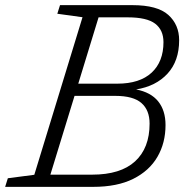

<svg xmlns="http://www.w3.org/2000/svg" viewBox="-45 -727 740 747"><path d="M276 -660 178 -673.5 188.5 -707H470Q567.5 -707 609.8 -669Q652 -631 652 -570.5Q652 -490 607 -440.8Q562 -391.5 484.5 -379Q542 -368 570.5 -332.5Q599 -297 599 -240.5Q599 -171 567.5 -116.8Q536 -62.5 473.5 -31.2Q411 0 317.5 0H-25L-14.5 -33.5L88.5 -47ZM452 -659.5H338.5L259.5 -401.5H411.5Q498.5 -401.5 544.8 -444.2Q591 -487 591 -563Q591 -610 558.8 -634.8Q526.5 -659.5 452 -659.5ZM403.5 -354H245L151 -47.5H313.5Q424 -47.5 480.5 -99.2Q537 -151 537 -246Q537 -298.5 505.2 -326.2Q473.5 -354 403.5 -354Z"/></svg>

Font: Newsreader Caption Light
Style: Italic
Weight: 300
Italic angle: -17°
Designer: Hugues Gentile
Foundry: Production Type
Version: Version 1.001